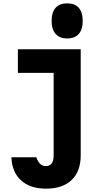

<svg xmlns="http://www.w3.org/2000/svg" viewBox="-20 -910 640 1149"><path d="M87 -615H463V20Q463 115 409 167Q355 219 256 219Q161 219 106.5 170Q52 121 48 31H197Q207 58 220.5 71Q234 84 254 84Q277 84 289 68Q301 52 301 22V-474H87ZM382 -680Q337 -680 313 -707Q289 -734 289 -785Q289 -837 313 -863.5Q337 -890 382 -890Q428 -890 451.5 -863Q475 -836 475 -785Q475 -734 451.5 -707Q428 -680 382 -680Z"/></svg>

Font: Martian Mono Condensed
Style: Bold
Weight: 700
Width: 3
Designer: Roman Shamin
Foundry: Evil Martians
Version: Version 1.000